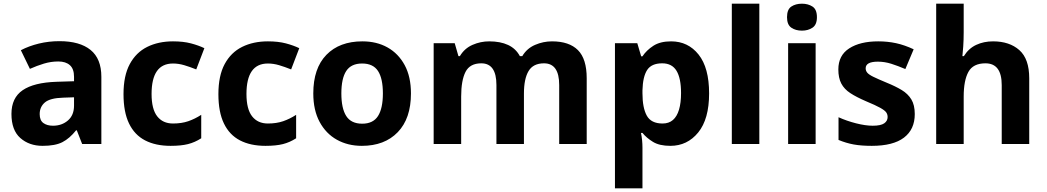

<svg xmlns="http://www.w3.org/2000/svg" viewBox="-20 -780 5670 1040"><path d="M302 -557Q412 -557 470.5 -509.5Q529 -462 529 -364V0H425L396 -74H392Q357 -30 318 -10Q279 10 211 10Q138 10 90 -32.5Q42 -75 42 -163Q42 -250 103 -291.5Q164 -333 286 -337L381 -340V-364Q381 -407 358.5 -427Q336 -447 296 -447Q256 -447 218 -435.5Q180 -424 142 -407L93 -508Q137 -531 190.5 -544Q244 -557 302 -557ZM323 -251Q251 -249 223 -225Q195 -201 195 -162Q195 -128 215 -113.5Q235 -99 267 -99Q315 -99 348 -127.5Q381 -156 381 -208V-253Z M904 10Q823 10 766 -19.5Q709 -49 679 -111Q649 -173 649 -270Q649 -370 683 -433Q717 -496 777.5 -526Q838 -556 917 -556Q973 -556 1014.5 -545Q1056 -534 1087 -519L1043 -404Q1008 -418 977.5 -427Q947 -436 917 -436Q801 -436 801 -271Q801 -189 831.5 -150Q862 -111 917 -111Q964 -111 1000 -123.5Q1036 -136 1070 -158V-31Q1036 -9 998.5 0.5Q961 10 904 10Z M1418 10Q1337 10 1280 -19.5Q1223 -49 1193 -111Q1163 -173 1163 -270Q1163 -370 1197 -433Q1231 -496 1291.5 -526Q1352 -556 1431 -556Q1487 -556 1528.5 -545Q1570 -534 1601 -519L1557 -404Q1522 -418 1491.5 -427Q1461 -436 1431 -436Q1315 -436 1315 -271Q1315 -189 1345.5 -150Q1376 -111 1431 -111Q1478 -111 1514 -123.5Q1550 -136 1584 -158V-31Q1550 -9 1512.5 0.5Q1475 10 1418 10Z M2206 -273.7Q2206 -138 2134.5 -64Q2063 10 1940 10Q1864.1 10 1804.8 -23.1Q1745.4 -56.2 1711.2 -119.8Q1677 -183.4 1677 -274Q1677 -410 1748 -483Q1819 -556 1943 -556Q2020.4 -556 2079.2 -523Q2138 -490 2172 -427.3Q2206 -364.5 2206 -273.7ZM1829 -274Q1829 -193 1855.5 -151.5Q1882 -110 1941.9 -110Q2001 -110 2027.5 -151.5Q2054 -193 2054 -274Q2054 -355 2027.5 -395.5Q2001 -436 1941.5 -436Q1882 -436 1855.5 -395.5Q1829 -355 1829 -274Z M2970 -556Q3063 -556 3110.5 -508.5Q3158 -461 3158 -356V0H3009V-319.4Q3009 -437 2926.8 -437Q2868 -437 2843 -395Q2818 -353 2818 -273.5V0H2669V-319.4Q2669 -437 2587 -437Q2525.3 -437 2501.6 -390.7Q2478 -344.4 2478 -257.4V0H2329V-546H2443L2463.2 -476H2471Q2496 -518 2539.5 -537Q2583 -556 2629.7 -556Q2690 -556 2732 -536.5Q2774 -517 2796 -476H2809Q2834 -518 2878.5 -537Q2923 -556 2970 -556Z M3615 -556Q3707 -556 3764 -484.5Q3821 -413 3821 -274Q3821 -135 3762 -62.5Q3703 10 3611 10Q3552 10 3517 -11.5Q3482 -33 3460 -60H3452Q3456 -41 3458 -20.5Q3460 0 3460 20V240H3311V-546H3432L3453 -475H3460Q3482 -508 3519 -532Q3556 -556 3615 -556ZM3567 -437Q3509 -437 3485.5 -401Q3462 -365 3460 -291V-275Q3460 -196 3483.5 -153.5Q3507 -111 3569 -111Q3603 -111 3625 -130Q3647 -149 3658 -186Q3669 -223 3669 -276Q3669 -356 3644.5 -396.5Q3620 -437 3567 -437Z M4093 0H3944V-760H4093Z M4398 -546V0H4249V-546ZM4324 -760Q4357 -760 4381 -744.5Q4405 -729 4405 -686.8Q4405 -646 4381 -630Q4357 -614 4324 -614Q4289.7 -614 4266.4 -630Q4243 -646 4243 -686.8Q4243 -729 4266.4 -744.5Q4289.7 -760 4324 -760Z M4935 -162Q4935 -79 4876.5 -34.5Q4818 10 4702 10Q4645 10 4604 2.5Q4563 -5 4522 -22V-145Q4566 -125 4617 -112Q4668 -99 4707 -99Q4751 -99 4769.5 -112Q4788 -125 4788 -146Q4788 -160 4780.5 -171Q4773 -182 4748 -196Q4723 -210 4670 -232Q4619 -254 4586 -275.5Q4553 -297 4537 -327.5Q4521 -358 4521 -404Q4521 -480 4580 -518Q4639 -556 4737 -556Q4788 -556 4834 -546Q4880 -536 4929 -513L4884 -406Q4844 -423 4808 -434.5Q4772 -446 4735 -446Q4702 -446 4685.5 -437Q4669 -428 4669 -410Q4669 -397 4677.5 -386.5Q4686 -376 4710.5 -364Q4735 -352 4783 -332Q4830 -313 4864 -292.5Q4898 -272 4916.5 -241.5Q4935 -211 4935 -162Z M5200 -605Q5200 -565 5197.5 -528Q5195 -491 5193 -476H5201Q5227 -518 5268 -537Q5309 -556 5359 -556Q5448 -556 5501.5 -508.5Q5555 -461 5555 -356V0H5406V-319Q5406 -437 5318 -437Q5251 -437 5225.5 -390.5Q5200 -344 5200 -257V0H5051V-760H5200Z"/></svg>

Font: Noto Sans Ol Chiki
Style: Regular
Weight: 400
Designer: Monotype Design Team, Lewis McGuffie
Foundry: Monotype Imaging Inc.
Version: Version 2.003